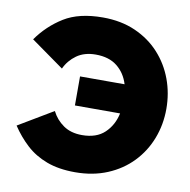

<svg xmlns="http://www.w3.org/2000/svg" viewBox="-80 -793 870 879"><g transform="rotate(10 354.5 -354.0)"><path d="M325 6Q249 6 193 -15Q137 -36 96.5 -73.5Q56 -111 25 -158L186 -254Q205 -216 240 -191.5Q275 -167 327 -167Q394 -167 432 -203Q470 -239 482 -295H272V-430H479Q464 -480 426 -510.5Q388 -541 326 -541Q273 -541 237.5 -515.5Q202 -490 184 -451L31 -560Q79 -628 148.5 -671Q218 -714 329 -714Q414 -714 480.5 -684.5Q547 -655 593 -604.5Q639 -554 663 -489Q687 -424 687 -352Q687 -279 662 -214Q637 -149 589.5 -99.5Q542 -50 475 -22Q408 6 325 6Z"/></g></svg>

Font: Raleway Black
Style: Regular
Weight: 900
Designer: Matt McInerney, Pablo Impallari, Rodrigo Fuenzalida
Foundry: Matt McInerney, Pablo Impallari, Rodrigo Fuenzalida
Version: Version 4.026